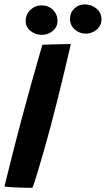

<svg xmlns="http://www.w3.org/2000/svg" viewBox="-24 -866 492 893"><path d="M126.5 7.5Q110 7.5 86.2 7Q62.5 6.5 38.5 5.2Q14.5 4 -3.5 1.5Q3 -23.5 11.8 -59.5Q20.5 -95.5 31.2 -137.2Q42 -179 52.8 -221.8Q63.5 -264.5 74 -303Q94.5 -380 119.5 -470Q144.5 -560 173 -658Q180.5 -658.5 196.8 -658.8Q213 -659 233.5 -659.8Q254 -660.5 273 -660.8Q292 -661 305.5 -661Q292.5 -605 276.8 -539Q261 -473 244.5 -406.5Q228 -340 212 -280.5Q204.5 -252 195.2 -218.8Q186 -185.5 176.2 -151.5Q166.5 -117.5 157.2 -86.2Q148 -55 140.2 -30.5Q132.5 -6 126.5 7.5ZM170 -704Q141 -704 118.2 -721.8Q95.5 -739.5 95.5 -768Q95.5 -799 117.5 -820Q139.5 -841 169 -841Q201.5 -841 222.5 -820Q243.5 -799 243.5 -768.5Q243.5 -740.5 221.5 -722.2Q199.5 -704 170 -704ZM375.5 -709.5Q345.5 -709.5 323.5 -729.2Q301.5 -749 301.5 -778Q301.5 -807 321.5 -826.2Q341.5 -845.5 370 -845.5Q401.5 -845.5 424.8 -826Q448 -806.5 448 -776.5Q448 -756 437.2 -741Q426.5 -726 410 -717.8Q393.5 -709.5 375.5 -709.5Z"/></svg>

Font: Grandstander Thin SemiBold
Style: Italic
Weight: 600
Italic angle: -15°
Version: Version 1.200